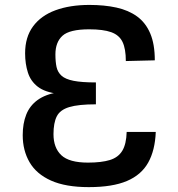

<svg xmlns="http://www.w3.org/2000/svg" viewBox="-20 -748 725 780"><path d="M340.8 12.2Q246.6 12.2 187.3 -14.4Q127.9 -41 100.1 -88.9Q72.3 -136.7 72.3 -198.7Q72.3 -246.6 86.7 -282.7Q101.1 -318.8 132.8 -341.8Q164.6 -364.7 214.8 -373L217.8 -366.7Q163.1 -373 133.8 -395.5Q104.5 -418 93.3 -453.4Q82 -488.8 82 -531.7Q82 -597.2 114.3 -640.9Q146.5 -684.6 205.3 -706.3Q264.2 -728 343.3 -728Q403.8 -728 452.9 -717.3Q502 -706.5 536.9 -681.2Q571.8 -655.8 590.3 -612.3Q608.9 -568.8 608.9 -502.9L491.2 -500Q491.2 -549.8 477.8 -577.6Q464.4 -605.5 431.9 -617.2Q399.4 -628.9 342.3 -628.9Q262.7 -628.9 233.9 -602.8Q205.1 -576.7 205.1 -526.9Q205.1 -497.1 209.7 -475.8Q214.4 -454.6 230 -440.4Q245.6 -426.3 278.8 -419.7Q312 -413.1 369.6 -413.1V-324.2Q298.8 -324.2 261.5 -313Q224.1 -301.8 210.7 -275.4Q197.3 -249 197.3 -203.1Q197.3 -147.5 229.2 -117.4Q261.2 -87.4 337.4 -87.4Q392.1 -87.4 426.3 -97.9Q460.4 -108.4 476.8 -135.5Q493.2 -162.6 494.6 -211.9H612.8Q609.9 -137.2 582 -87.4Q554.2 -37.6 495.6 -12.7Q437 12.2 340.8 12.2Z"/></svg>

Font: Monda SemiBold
Style: Regular
Weight: 600
Designer: Vernon Adams
Foundry: Vernon Adams
Version: Version 2.200